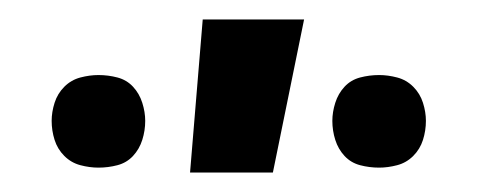

<svg xmlns="http://www.w3.org/2000/svg" viewBox="-20 -777 490 197"><path d="M175 -600 188 -757H292L260 -600ZM369 -605Q359 -605 349.5 -607.5Q340 -610 333.5 -617Q327 -624 324 -633.5Q321 -643 321 -653Q321 -662 324 -671.5Q327 -681 333.5 -688Q340 -695 349.5 -697.5Q359 -700 369 -700Q378 -700 387.5 -697.5Q397 -695 404 -688Q411 -681 414 -671.5Q417 -662 417 -653Q417 -643 414 -633.5Q411 -624 404 -617Q397 -610 387.5 -607.5Q378 -605 369 -605ZM81 -605Q72 -605 62.5 -607.5Q53 -610 46 -617Q39 -624 36 -633.5Q33 -643 33 -653Q33 -662 36 -671.5Q39 -681 46 -688Q53 -695 62.5 -697.5Q72 -700 81 -700Q91 -700 100.5 -697.5Q110 -695 116.5 -688Q123 -681 126 -671.5Q129 -662 129 -653Q129 -643 126 -633.5Q123 -624 116.5 -617Q110 -610 100.5 -607.5Q91 -605 81 -605Z"/></svg>

Font: Iosevka Etoile Extrabold
Style: Regular
Weight: 800
Designer: Belleve Invis
Foundry: Belleve Invis
Version: Version 22.1.2; ttfautohint (v1.8.4)